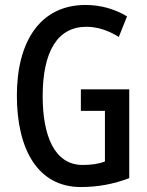

<svg xmlns="http://www.w3.org/2000/svg" viewBox="-20 -744 594 774"><path d="M306 -384V-297H403V-93C377 -83 347 -79 313 -79C200 -79 152 -196 152 -356C152 -538 213 -636 328 -636C372 -636 416 -622 459 -595L492 -678C444 -707 387 -724 325 -724C141 -724 48 -575 48 -359C48 -144 131 10 306 10C374 10 439 -2 501 -26V-384Z"/></svg>

Font: Noto Sans Lao ExtraCondensed Medium
Style: Regular
Weight: 500
Width: 2
Designer: Monotype Design Team
Foundry: Monotype Imaging Inc.
Version: Version 2.003